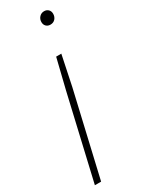

<svg xmlns="http://www.w3.org/2000/svg" viewBox="-220 -538 591 774"><g transform="rotate(-30 75.5 -151.0)"><path d="M119 -323 90 -184 0 204H-29L61 -184L95 -323ZM144 -506Q156 -506 163.5 -498.5Q171 -491 171 -479Q171 -465 162.5 -455.5Q154 -446 140 -446Q128 -446 120.5 -453.5Q113 -461 113 -473Q113 -487 122 -496.5Q131 -506 144 -506Z"/></g></svg>

Font: Prodigy Sans ExtraLight
Style: Italic
Weight: 200
Italic angle: -13°
Designer: Wei Huang
Foundry: Wei Huang
Version: Version 1.003; ttfautohint (v1.8.3)